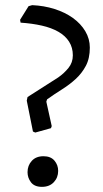

<svg xmlns="http://www.w3.org/2000/svg" viewBox="-20 -714 400 746"><path d="M84 -323 87 -337 206 -413Q229 -429 246 -450Q263 -471 263 -499Q263 -529 248.5 -552Q234 -575 207 -590.5Q180 -606 142.5 -614.5Q105 -623 60 -626L58 -637L91 -690L105 -694Q151 -692 192 -679Q233 -666 263.5 -644Q294 -622 311.5 -592.5Q329 -563 329 -529Q329 -487 313.5 -458Q298 -429 274 -407Q250 -385 220.5 -366.5Q191 -348 163 -328L160 -319L181 -224L178 -216L117 -199L108 -203ZM143 12Q114 12 100.5 -5.5Q87 -23 87 -45Q87 -71 103.5 -89Q120 -107 149 -107Q177 -107 191.5 -90Q206 -73 206 -50Q206 -24 189 -6Q172 12 143 12Z"/></svg>

Font: Alegreya
Style: Regular
Weight: 400
Designer: Juan Pablo del Peral
Foundry: Juan Pablo del Peral
Version: Version 1.003